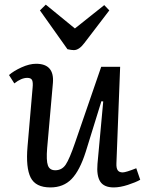

<svg xmlns="http://www.w3.org/2000/svg" viewBox="-20 -797 640 831"><path d="M152.8 -752 178.2 -776.9 304.2 -673.8 431.2 -774.9 453.1 -752 345.2 -610.8Q322.3 -580.1 299.8 -580.1Q289.6 -580.1 272 -584ZM19 -472.2Q38.6 -489.7 73 -505.4Q107.4 -521 136.2 -521Q215.8 -521 209 -438L184.1 -155.8Q179.7 -102.1 187.3 -81.1Q194.8 -60.1 219.2 -60.1Q248 -60.1 264.4 -84.5Q280.8 -108.9 305.2 -180.2L418 -507.8H500L483.9 -90.8Q482.9 -69.8 489.3 -60.3Q495.6 -50.8 511.2 -50.8Q524.4 -50.8 569.8 -68.8L586.9 -19Q567.4 -7.8 533.4 3.2Q499.5 14.2 472.2 14.2Q430.2 14.2 413.8 -11.2Q397.5 -36.6 401.9 -87.9L426.8 -357.9L418.9 -358.9L351.1 -140.1Q325.2 -58.6 289.8 -22.2Q254.4 14.2 198.2 14.2Q134.3 14.2 112.8 -28.3Q91.3 -70.8 99.1 -162.1L121.1 -417Q123.5 -440.4 118.9 -450.2Q114.3 -460 98.1 -460Q72.3 -460 42 -436Z"/></svg>

Font: Literata Book
Style: Italic
Weight: 400
Italic angle: -3°
Designer: Latin by Veronika Burian and Jose Scaglione. Greek by Irene Vlachou. Cyrillic by Vera Evstafieva
Foundry: TypeTogether
Version: Version 1.003;PS 001.003;hotconv 1.0.88;makeotf.lib2.5.64775